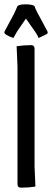

<svg xmlns="http://www.w3.org/2000/svg" viewBox="-43 -864 241 889"><path d="M38 -12V-556L34 -650Q68 -655 101 -655Q117 -655 117 -638V-94L121 0Q87 5 54 5Q38 5 38 -12ZM19 -688Q-23 -703 -23 -714Q-23 -717 -21 -720L23 -802L38 -836Q48 -844 75 -844Q102 -844 116 -837Q121 -822 132 -802L176 -720Q178 -717 178 -713Q178 -709 173 -706L136 -688Q131 -701 119 -718L77 -778L36 -718Z"/></svg>

Font: Medula One
Style: Regular
Weight: 400
Designer: Luciano Vergara
Foundry: Luciano Vergara
Version: Version 1.002